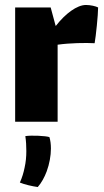

<svg xmlns="http://www.w3.org/2000/svg" viewBox="-20 -490 419 773"><path d="M326 -470C290 -470 243 -435 205 -386H204L184 -460H41V0H212V-310C261 -317 325 -318 361 -316C366 -343 375 -430 375 -460C366 -465 344 -470 326 -470ZM82 58C85 78 86 98 86 118C86 141 84 163 79 185C75 205 69 225 60 245C79 253 110 260 132 263C147 246 159 224 168 200C179 170 185 137 185 108C185 91 183 75 179 62C165 57 107 54 82 58Z"/></svg>

Font: FilmFarsi Display
Style: Regular
Weight: 400
Designer: Borna Izadpanah
Foundry: Borna Izadpanah
Version: Version 1.000;PS 001.000;hotconv 1.0.88;makeotf.lib2.5.64775